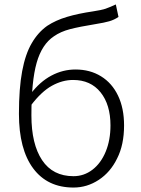

<svg xmlns="http://www.w3.org/2000/svg" viewBox="-20 -829 634 862"><path d="M65 -318Q65 -432 79.5 -509.5Q94 -587 123 -636Q151 -684 192 -713Q230 -738 280 -753Q330 -768 398 -778Q437 -784 453 -789.5Q469 -795 500 -809L512 -753Q493 -740 470.5 -733.5Q448 -727 410 -721Q336 -709 294 -698Q252 -687 222 -666Q168 -630 144.5 -547Q121 -464 121 -311Q121 -182 169 -110Q217 -38 310 -38Q357 -38 395 -67Q433 -96 454.5 -148Q476 -200 476 -266Q476 -359 431.5 -414.5Q387 -470 308 -470Q260 -470 213 -444Q166 -418 119 -356L118 -408Q159 -462 210.5 -489.5Q262 -517 319 -517Q384 -517 433.5 -486.5Q483 -456 510 -399.5Q537 -343 537 -266Q537 -179 506 -118Q476 -56 423.5 -21.5Q371 13 310 13Q193 13 129 -73Q65 -159 65 -318Z"/></svg>

Font: Merged Yaku Han JP Light
Style: Regular
Weight: 300
Designer: Ryoko NISHIZUKA 西塚涼子 (kana, bopomofo & ideographs); Paul D. Hunt (Latin, Greek & Cyrillic); Sandoll Communications 산돌커뮤니
Foundry: Adobe
Version: Version 2.004